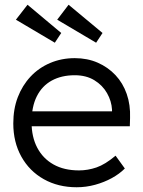

<svg xmlns="http://www.w3.org/2000/svg" viewBox="-20 -779 602 809"><path d="M36 -259Q36 -320 55 -369.5Q74 -419 108.5 -456Q143 -493 191 -513.5Q239 -534 295 -534Q348 -534 391.5 -515Q435 -496 466.5 -462.5Q498 -429 514 -383Q530 -337 528 -282L527 -247H92L81 -310H470L452 -293V-317Q450 -353 431 -386.5Q412 -420 377.5 -441Q343 -462 295 -462Q239 -462 198 -439.5Q157 -417 135 -373Q113 -329 113 -264Q113 -202 137 -156.5Q161 -111 205.5 -86Q250 -61 313 -61Q350 -61 386.5 -73.5Q423 -86 467 -123L506 -69Q483 -46 451 -28.5Q419 -11 381 -0.5Q343 10 303 10Q225 10 164.5 -24Q104 -58 70 -119Q36 -180 36 -259ZM385 -599 221 -696 269 -759 412 -640ZM96 -759 238 -640 211 -599 47 -696Z"/></svg>

Font: Mach Light
Style: Regular
Weight: 300
Version: Version 1.002